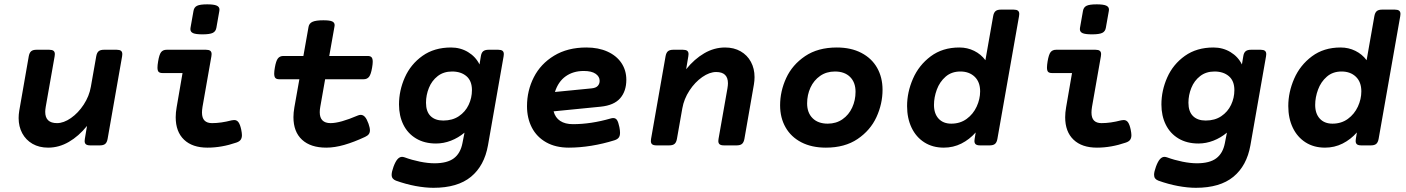

<svg xmlns="http://www.w3.org/2000/svg" viewBox="-20 -686 6636 906"><path d="M557.1 -430.7Q557.1 -428.2 556.2 -420.4L487.8 -30.8Q484.9 -14.2 476.6 -7.1Q468.3 0 451.7 0H405.8Q392.1 0 385.7 -4.9Q379.4 -9.8 379.4 -20.5Q379.4 -22.9 380.4 -30.8L390.6 -91.8Q351.6 -43.5 304.9 -16.4Q258.3 10.7 207 10.7Q165 10.7 133.5 -7.3Q102.1 -25.4 85 -57.1Q67.9 -88.9 67.9 -128.9Q67.9 -145.5 70.8 -163.1L115.7 -420.4Q118.7 -437 127 -444.1Q135.3 -451.2 151.9 -451.2H212.4Q226.1 -451.2 232.4 -446.3Q238.8 -441.4 238.8 -430.7Q238.8 -428.2 237.8 -420.4L195.8 -182.1Q193.4 -167.5 193.4 -158.2Q193.4 -105 249 -105Q280.3 -105 314.7 -128.9Q349.1 -152.8 375 -192.4Q400.9 -231.9 408.7 -276.4L434.1 -420.4Q437 -437 445.3 -444.1Q453.6 -451.2 470.2 -451.2H530.8Q544.4 -451.2 550.8 -446.3Q557.1 -441.4 557.1 -430.7Z M1015.6 -641.1Q1015.6 -637.2 1015.1 -634.8L1001 -554.7Q998 -537.6 983.9 -530.8Q969.7 -523.9 935.5 -523.9Q904.3 -523.9 891.4 -529.5Q878.4 -535.2 878.4 -548.3Q878.4 -552.2 878.9 -554.7L893.1 -634.8Q896 -651.9 909.9 -658.7Q923.8 -665.5 958 -665.5Q988.8 -665.5 1002.2 -659.7Q1015.6 -653.8 1015.6 -641.1ZM978.5 -430.7Q978.5 -428.2 977.5 -420.4L935.5 -181.2Q933.1 -165.5 933.1 -155.3Q933.1 -129.4 945.1 -117.2Q957 -105 980.5 -105Q1022.9 -105 1073.2 -118.2Q1080.1 -119.6 1085 -119.6Q1098.1 -119.6 1105.7 -108.6Q1113.3 -97.7 1118.2 -74.7Q1121.6 -57.6 1121.6 -48.3Q1121.6 -35.2 1115.7 -26.6Q1109.9 -18.1 1095.2 -13.2Q1025.9 10.7 959 10.7Q887.7 10.7 848.4 -26.9Q809.1 -64.5 809.1 -132.8Q809.1 -154.8 813.5 -179.7L841.3 -341.3H747.1Q734.4 -341.3 728.8 -346.7Q723.1 -352.1 723.1 -367.2Q723.1 -378.4 726.1 -396Q731.4 -428.7 740.2 -439.9Q749 -451.2 766.6 -451.2H952.1Q965.8 -451.2 972.2 -446.3Q978.5 -441.4 978.5 -430.7Z M1491.2 -181.2Q1488.8 -167.5 1488.8 -156.7Q1488.8 -105 1540 -105Q1584.5 -105 1667.5 -140.6Q1674.8 -144 1682.1 -144Q1693.4 -144 1702.1 -134.3Q1710.9 -124.5 1718.8 -102.5Q1725.6 -83 1725.6 -71.3Q1725.6 -60.1 1720 -52.7Q1714.4 -45.4 1702.6 -40Q1650.4 -15.6 1604.7 -2.4Q1559.1 10.7 1519.5 10.7Q1445.8 10.7 1405.3 -26.6Q1364.7 -64 1364.7 -133.3Q1364.7 -154.8 1369.1 -179.7L1392.6 -312H1297.9Q1285.2 -312 1279.5 -317.9Q1273.9 -323.7 1273.9 -338.9Q1273.9 -350.1 1276.9 -366.7Q1282.2 -398.4 1291.3 -410.2Q1300.3 -421.9 1317.4 -421.9H1411.6L1436 -559.6Q1439 -576.2 1455.1 -583.3Q1471.2 -590.3 1505.9 -590.3Q1535.6 -590.3 1547.4 -585Q1559.1 -579.6 1559.1 -567.4Q1559.1 -565.4 1558.1 -559.6L1533.7 -421.9H1714.8Q1727.5 -421.9 1733.2 -415.8Q1738.8 -409.7 1738.8 -394.5Q1738.8 -383.8 1735.8 -366.7Q1730.5 -335 1721.4 -323.5Q1712.4 -312 1695.3 -312H1514.2Z M2242.7 -381.8 2249 -420.4Q2251.5 -437 2260 -444.1Q2268.6 -451.2 2285.2 -451.2H2331.1Q2344.7 -451.2 2351.1 -446.3Q2357.4 -441.4 2357.4 -430.7Q2357.4 -428.2 2356.4 -420.4L2282.7 -0.5Q2265.6 96.2 2202.4 148.2Q2139.2 200.2 2025.4 200.2Q1986.8 200.2 1940.9 191.7Q1895 183.1 1848.6 166.5Q1838.4 162.6 1833.3 156Q1828.1 149.4 1828.1 138.7Q1828.1 125 1836.9 100.6Q1846.2 75.7 1856 64.9Q1865.7 54.2 1877 54.2Q1882.3 54.2 1889.6 56.6Q1924.3 69.3 1961.9 76.9Q1999.5 84.5 2030.3 84.5Q2090.3 84.5 2121.6 61Q2152.8 37.6 2162.1 -10.3L2171.9 -60.1Q2142.6 -35.6 2107.9 -22.2Q2073.2 -8.8 2037.6 -8.8Q1982.9 -8.8 1943.4 -32.5Q1903.8 -56.2 1883.3 -97.9Q1862.8 -139.6 1862.8 -192.9Q1862.8 -258.8 1890.4 -320.8Q1918 -382.8 1973.6 -422.4Q2029.3 -461.9 2108.4 -461.9Q2152.8 -461.9 2188.7 -440.2Q2224.6 -418.5 2242.7 -381.8ZM1990.2 -201.2Q1990.2 -159.7 2011.7 -138.4Q2033.2 -117.2 2071.8 -117.2Q2114.7 -117.2 2145.3 -137.7Q2175.8 -158.2 2191.4 -191.2Q2207 -224.1 2207 -260.7Q2207 -304.2 2181.2 -326.4Q2155.3 -348.6 2113.3 -348.6Q2073.2 -348.6 2045.4 -326.9Q2017.6 -305.2 2003.9 -271.2Q1990.2 -237.3 1990.2 -201.2Z M2874 -128.9Q2885.3 -128.9 2891.6 -119.4Q2897.9 -109.9 2902.8 -85.9Q2905.8 -70.8 2905.8 -59.6Q2905.8 -44.4 2899.4 -36.4Q2893.1 -28.3 2878.9 -23.9Q2826.2 -7.3 2770.8 1.7Q2715.3 10.7 2664.1 10.7Q2602.1 10.7 2557.4 -14.4Q2512.7 -39.6 2489.7 -84Q2466.8 -128.4 2466.8 -185.1Q2466.8 -258.3 2499 -321.5Q2531.2 -384.8 2594.7 -423.3Q2658.2 -461.9 2747.1 -461.9Q2803.7 -461.9 2846.4 -442.6Q2889.2 -423.3 2912.4 -388.7Q2935.5 -354 2935.5 -309.6Q2935.5 -255.9 2906.5 -222.4Q2877.4 -189 2814.5 -182.6L2592.3 -160.6Q2600.1 -130.9 2623.3 -115.5Q2646.5 -100.1 2683.6 -100.1Q2768.6 -100.1 2861.8 -127Q2867.7 -128.9 2874 -128.9ZM2598.6 -252 2771.5 -269Q2792 -271 2800.8 -280.8Q2809.6 -290.5 2809.6 -304.7Q2809.6 -324.7 2790.5 -337.9Q2771.5 -351.1 2734.4 -351.1Q2685.1 -351.1 2649.7 -326.2Q2614.3 -301.3 2598.6 -252Z M3540.5 -322.3Q3540.5 -305.7 3537.6 -288.1L3492.7 -30.8Q3489.7 -14.2 3481.4 -7.1Q3473.1 0 3456.5 0H3396Q3382.3 0 3376 -4.9Q3369.6 -9.8 3369.6 -20.5Q3369.6 -22.9 3370.6 -30.8L3412.6 -269Q3415 -283.7 3415 -293Q3415 -346.2 3359.4 -346.2Q3328.1 -346.2 3293.7 -322.3Q3259.3 -298.3 3233.4 -258.8Q3207.5 -219.2 3199.7 -174.8L3174.3 -30.8Q3171.4 -14.2 3163.1 -7.1Q3154.8 0 3138.2 0H3077.6Q3064 0 3057.6 -4.9Q3051.3 -9.8 3051.3 -20.5Q3051.3 -22.9 3052.2 -30.8L3120.6 -420.4Q3123.5 -437 3131.8 -444.1Q3140.1 -451.2 3156.7 -451.2H3202.6Q3216.3 -451.2 3222.7 -446.3Q3229 -441.4 3229 -430.7Q3229 -428.2 3228 -420.4L3217.8 -359.4Q3256.8 -407.7 3303.5 -434.8Q3350.1 -461.9 3401.4 -461.9Q3443.4 -461.9 3474.9 -443.8Q3506.3 -425.8 3523.4 -394Q3540.5 -362.3 3540.5 -322.3Z M4144.5 -262.2Q4144.5 -195.8 4115.7 -133.3Q4086.9 -70.8 4026.6 -30Q3966.3 10.7 3877 10.7Q3810.1 10.7 3761.2 -14.6Q3712.4 -40 3686.8 -85.2Q3661.1 -130.4 3661.1 -189Q3661.1 -255.4 3689.9 -317.9Q3718.8 -380.4 3779.1 -421.1Q3839.4 -461.9 3928.7 -461.9Q3995.6 -461.9 4044.4 -436.5Q4093.3 -411.1 4118.9 -366Q4144.5 -320.8 4144.5 -262.2ZM3788.6 -198.2Q3788.6 -153.8 3814.5 -128.2Q3840.3 -102.5 3885.7 -102.5Q3925.8 -102.5 3955.6 -123.3Q3985.4 -144 4001.2 -178.5Q4017.1 -212.9 4017.1 -252.9Q4017.1 -297.4 3991.2 -323Q3965.3 -348.6 3919.9 -348.6Q3879.9 -348.6 3850.1 -327.9Q3820.3 -307.1 3804.4 -272.7Q3788.6 -238.3 3788.6 -198.2Z M4789.6 -620.1Q4789.6 -617.7 4788.6 -609.9L4686.5 -30.8Q4683.6 -14.2 4675.3 -7.1Q4667 0 4650.4 0H4604.5Q4590.8 0 4584.5 -4.9Q4578.1 -9.8 4578.1 -21Q4578.1 -23.9 4579.1 -30.8L4584 -61Q4554.7 -27.8 4516.4 -8.5Q4478 10.7 4433.6 10.7Q4380.9 10.7 4341.8 -14.2Q4302.7 -39.1 4281.5 -83.5Q4260.3 -127.9 4260.3 -185.5Q4260.3 -251 4288.1 -314.7Q4315.9 -378.4 4371.8 -420.2Q4427.7 -461.9 4506.8 -461.9Q4544.9 -461.9 4576.9 -446Q4608.9 -430.2 4629.9 -401.9L4666.5 -609.9Q4669.4 -626.5 4677.7 -633.5Q4686 -640.6 4702.6 -640.6H4763.2Q4776.9 -640.6 4783.2 -635.7Q4789.6 -630.9 4789.6 -620.1ZM4605 -254.9Q4605 -299.3 4579.1 -324Q4553.2 -348.6 4511.7 -348.6Q4470.2 -348.6 4442.1 -324.2Q4414.1 -299.8 4400.6 -263.2Q4387.2 -226.6 4387.2 -190.9Q4387.2 -149.9 4408.9 -126.2Q4430.7 -102.5 4468.8 -102.5Q4510.7 -102.5 4541.5 -125Q4572.3 -147.5 4588.6 -182.9Q4605 -218.3 4605 -254.9Z M5212.9 -641.1Q5212.9 -637.2 5212.4 -634.8L5198.2 -554.7Q5195.3 -537.6 5181.2 -530.8Q5167 -523.9 5132.8 -523.9Q5101.6 -523.9 5088.6 -529.5Q5075.7 -535.2 5075.7 -548.3Q5075.7 -552.2 5076.2 -554.7L5090.3 -634.8Q5093.3 -651.9 5107.2 -658.7Q5121.1 -665.5 5155.3 -665.5Q5186 -665.5 5199.5 -659.7Q5212.9 -653.8 5212.9 -641.1ZM5175.8 -430.7Q5175.8 -428.2 5174.8 -420.4L5132.8 -181.2Q5130.4 -165.5 5130.4 -155.3Q5130.4 -129.4 5142.3 -117.2Q5154.3 -105 5177.7 -105Q5220.2 -105 5270.5 -118.2Q5277.3 -119.6 5282.2 -119.6Q5295.4 -119.6 5303 -108.6Q5310.5 -97.7 5315.4 -74.7Q5318.8 -57.6 5318.8 -48.3Q5318.8 -35.2 5313 -26.6Q5307.1 -18.1 5292.5 -13.2Q5223.1 10.7 5156.2 10.7Q5085 10.7 5045.7 -26.9Q5006.3 -64.5 5006.3 -132.8Q5006.3 -154.8 5010.7 -179.7L5038.6 -341.3H4944.3Q4931.6 -341.3 4926 -346.7Q4920.4 -352.1 4920.4 -367.2Q4920.4 -378.4 4923.3 -396Q4928.7 -428.7 4937.5 -439.9Q4946.3 -451.2 4963.9 -451.2H5149.4Q5163.1 -451.2 5169.4 -446.3Q5175.8 -441.4 5175.8 -430.7Z M5840.3 -381.8 5846.7 -420.4Q5849.1 -437 5857.7 -444.1Q5866.2 -451.2 5882.8 -451.2H5928.7Q5942.4 -451.2 5948.7 -446.3Q5955.1 -441.4 5955.1 -430.7Q5955.1 -428.2 5954.1 -420.4L5880.4 -0.5Q5863.3 96.2 5800 148.2Q5736.8 200.2 5623 200.2Q5584.5 200.2 5538.6 191.7Q5492.7 183.1 5446.3 166.5Q5436 162.6 5430.9 156Q5425.8 149.4 5425.8 138.7Q5425.8 125 5434.6 100.6Q5443.8 75.7 5453.6 64.9Q5463.4 54.2 5474.6 54.2Q5480 54.2 5487.3 56.6Q5522 69.3 5559.6 76.9Q5597.2 84.5 5627.9 84.5Q5688 84.5 5719.2 61Q5750.5 37.6 5759.8 -10.3L5769.5 -60.1Q5740.2 -35.6 5705.6 -22.2Q5670.9 -8.8 5635.3 -8.8Q5580.6 -8.8 5541 -32.5Q5501.5 -56.2 5481 -97.9Q5460.4 -139.6 5460.4 -192.9Q5460.4 -258.8 5488 -320.8Q5515.6 -382.8 5571.3 -422.4Q5627 -461.9 5706.1 -461.9Q5750.5 -461.9 5786.4 -440.2Q5822.3 -418.5 5840.3 -381.8ZM5587.9 -201.2Q5587.9 -159.7 5609.4 -138.4Q5630.9 -117.2 5669.4 -117.2Q5712.4 -117.2 5742.9 -137.7Q5773.4 -158.2 5789.1 -191.2Q5804.7 -224.1 5804.7 -260.7Q5804.7 -304.2 5778.8 -326.4Q5752.9 -348.6 5710.9 -348.6Q5670.9 -348.6 5643.1 -326.9Q5615.2 -305.2 5601.6 -271.2Q5587.9 -237.3 5587.9 -201.2Z M6588.4 -620.1Q6588.4 -617.7 6587.4 -609.9L6485.4 -30.8Q6482.4 -14.2 6474.1 -7.1Q6465.8 0 6449.2 0H6403.3Q6389.6 0 6383.3 -4.9Q6377 -9.8 6377 -21Q6377 -23.9 6377.9 -30.8L6382.8 -61Q6353.5 -27.8 6315.2 -8.5Q6276.9 10.7 6232.4 10.7Q6179.7 10.7 6140.6 -14.2Q6101.6 -39.1 6080.3 -83.5Q6059.1 -127.9 6059.1 -185.5Q6059.1 -251 6086.9 -314.7Q6114.7 -378.4 6170.7 -420.2Q6226.6 -461.9 6305.7 -461.9Q6343.8 -461.9 6375.7 -446Q6407.7 -430.2 6428.7 -401.9L6465.3 -609.9Q6468.3 -626.5 6476.6 -633.5Q6484.9 -640.6 6501.5 -640.6H6562Q6575.7 -640.6 6582 -635.7Q6588.4 -630.9 6588.4 -620.1ZM6403.8 -254.9Q6403.8 -299.3 6377.9 -324Q6352.1 -348.6 6310.5 -348.6Q6269 -348.6 6241 -324.2Q6212.9 -299.8 6199.5 -263.2Q6186 -226.6 6186 -190.9Q6186 -149.9 6207.8 -126.2Q6229.5 -102.5 6267.6 -102.5Q6309.6 -102.5 6340.3 -125Q6371.1 -147.5 6387.5 -182.9Q6403.8 -218.3 6403.8 -254.9Z"/></svg>

Font: Courier Prime Sans
Style: Bold Italic
Weight: 700
Italic angle: -10°
Designer: Alan Dague-Greene
Foundry: Quote-Unquote Apps
Version: Version 3.020